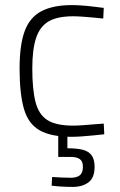

<svg xmlns="http://www.w3.org/2000/svg" viewBox="-20 -529 471 755"><path d="M262 9Q181 9 136 -16.5Q91 -42 74 -101.5Q57 -161 57 -260Q57 -352 77 -406.5Q97 -461 143 -485Q189 -509 263 -509Q278 -509 300.5 -507.5Q323 -506 347 -503Q371 -500 388 -498L386 -456Q369 -458 347 -460Q325 -462 303.5 -463.5Q282 -465 268 -465Q206 -465 171.5 -445Q137 -425 122 -380Q107 -335 107 -260Q107 -178 119.5 -128.5Q132 -79 166 -57Q200 -35 268 -35Q282 -35 303.5 -36.5Q325 -38 348 -40Q371 -42 388 -43L390 -1Q371 1 347 3.5Q323 6 300 7.5Q277 9 262 9ZM266 206Q242 206 219 204.5Q196 203 183 201L185 167Q198 168 220.5 169Q243 170 259 170Q281 170 293.5 160.5Q306 151 306 127Q306 105 293.5 96.5Q281 88 259 88H209V-1H245V54Q282 54 305.5 60Q329 66 340.5 82Q352 98 352 127Q352 170 328 188Q304 206 266 206Z"/></svg>

Font: Cairo Play Light
Style: Regular
Weight: 300
Version: Version 3.119